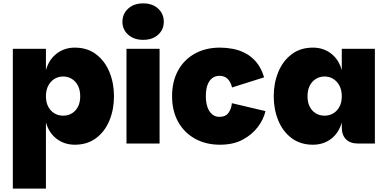

<svg xmlns="http://www.w3.org/2000/svg" viewBox="-20 -850 2296 1137"><path d="M423 7Q362 7 316 -27.5Q270 -62 252 -125V267H56V-561H252V-435Q270 -498 316 -533Q362 -568 423 -568Q497 -568 549 -528.5Q601 -489 628 -423.5Q655 -358 655 -280Q655 -202 628 -136.5Q601 -71 549 -32Q497 7 423 7ZM354 -165Q383 -165 406 -179Q429 -193 442 -218.5Q455 -244 455 -280Q455 -316 442 -342Q429 -368 406 -382.5Q383 -397 354 -397Q325 -397 302 -382.5Q279 -368 265.5 -342Q252 -316 252 -280Q252 -244 265.5 -218.5Q279 -193 302 -179Q325 -165 354 -165Z M729 0V-561H925V0ZM828 -614Q773 -614 739 -644.5Q705 -675 705 -721Q705 -768 739 -799Q773 -830 828 -830Q883 -830 916.5 -799Q950 -768 950 -721Q950 -675 916.5 -644.5Q883 -614 828 -614Z M1283 7Q1199 7 1135 -28.5Q1071 -64 1035 -128.5Q999 -193 999 -281Q999 -367 1034 -431.5Q1069 -496 1133 -532Q1197 -568 1283 -568Q1319 -568 1357.5 -561Q1396 -554 1432 -535.5Q1468 -517 1497.5 -482.5Q1527 -448 1544 -392L1354 -332Q1347 -364 1328.5 -382.5Q1310 -401 1279 -401Q1255 -401 1237 -387.5Q1219 -374 1209 -347.5Q1199 -321 1199 -281Q1199 -242 1209 -214.5Q1219 -187 1237 -172.5Q1255 -158 1279 -158Q1317 -158 1334 -183Q1351 -208 1353 -239L1552 -192Q1541 -143 1506.5 -97.5Q1472 -52 1416.5 -22.5Q1361 7 1283 7Z M1833 7Q1759 7 1707 -32Q1655 -71 1628 -136.5Q1601 -202 1601 -280Q1601 -358 1628 -423.5Q1655 -489 1707 -528.5Q1759 -568 1833 -568Q1895 -568 1940.5 -533Q1986 -498 2004 -435V-561H2200V0H2100Q2054 0 2029 -25Q2004 -50 2004 -96V-125Q1986 -62 1940.5 -27.5Q1895 7 1833 7ZM1902 -165Q1931 -165 1954 -179Q1977 -193 1990.5 -218.5Q2004 -244 2004 -280Q2004 -316 1990.5 -342Q1977 -368 1954 -382.5Q1931 -397 1902 -397Q1873 -397 1850 -382.5Q1827 -368 1814 -342Q1801 -316 1801 -280Q1801 -244 1814 -218.5Q1827 -193 1850 -179Q1873 -165 1902 -165Z"/></svg>

Font: Parkinsans Light ExtraBold
Style: Regular
Weight: 800
Version: Version 1.000